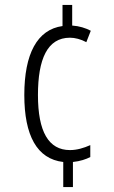

<svg xmlns="http://www.w3.org/2000/svg" viewBox="-20 -744 460 774"><path d="M271 -641V-724H232V-639C130 -625 78 -527 78 -361C78 -198 129 -103 235 -91V10H274V-91C303 -94 327 -102 344 -111V-159C317 -147 290 -139 262 -139C176 -139 133 -213 133 -361C133 -506 171 -592 262 -592C282 -592 306 -586 328 -574L346 -620C325 -631 300 -639 271 -641Z"/></svg>

Font: Noto Sans Georgian ExtraCondensed Light
Style: Regular
Weight: 300
Width: 2
Designer: Monotype Design Team, Akaki Razmadze
Foundry: Google LLC
Version: Version 2.005